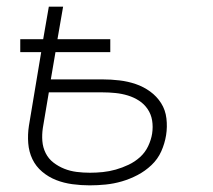

<svg xmlns="http://www.w3.org/2000/svg" viewBox="-20 -550 640 578"><path d="M250 8Q224 8 198 4.5Q172 1 149 -8Q126 -17 107 -33Q88 -49 77.5 -71Q67 -93 65 -119Q63 -145 67 -171L104 -393H41V-432H110L127 -530H170L153 -432H312V-393H147L133 -311H288Q314 -311 339.5 -308Q365 -305 388.5 -297Q412 -289 432 -274.5Q452 -260 465 -239.5Q478 -219 481 -193.5Q484 -168 480 -143Q476 -118 465.5 -94.5Q455 -71 436 -53Q417 -35 394 -23Q371 -11 347 -4Q323 3 298.5 5.5Q274 8 250 8ZM251 -30Q270 -30 289.5 -32Q309 -34 328.5 -39.5Q348 -45 367 -54Q386 -63 401.5 -77Q417 -91 426 -110Q435 -129 438 -148Q441 -168 438 -187Q435 -206 424.5 -221.5Q414 -237 398.5 -247Q383 -257 365 -262.5Q347 -268 327.5 -270Q308 -272 288 -272H127L109 -165Q106 -145 107.5 -125.5Q109 -106 117.5 -89Q126 -72 141 -60.5Q156 -49 173.5 -42Q191 -35 210.5 -32.5Q230 -30 251 -30Z"/></svg>

Font: Iosevka Curly XLtEx
Style: Italic
Weight: 200
Width: 7
Italic angle: -9°
Monospace: yes
Designer: Belleve Invis
Foundry: Belleve Invis
Version: Version 11.1.0; ttfautohint (v1.8.3)